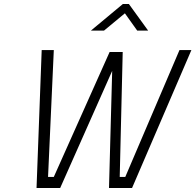

<svg xmlns="http://www.w3.org/2000/svg" viewBox="-20 -947 984 967"><path d="M599 -927H629L726 -793H671L609 -880L504 -793H438ZM190 -695H251L222 -56H251L532 -685H598L583 -56H611L884 -695H944L645 0H529L545 -590L283 0H164Z"/></svg>

Font: Cairo Light
Style: Italic
Weight: 300
Italic angle: -13°
Designer: Mohamed Gaber, Accademia di Belle Arti di Urbino and others
Foundry: Kief Type Foundry, Accademia di Belle Arti di Urbino and others
Version: Version 3.011